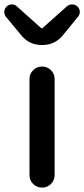

<svg xmlns="http://www.w3.org/2000/svg" viewBox="-46 -852 383 872"><path d="M87.9 -56.6V-493.2Q87.9 -516.6 104.5 -533.2Q121.1 -549.8 145 -549.8Q168.9 -549.8 185.5 -533.2Q202.1 -516.6 202.1 -493.2V-56.6Q202.1 -33.2 185.5 -16.6Q168.9 0 145 0Q121.1 0 104.5 -16.6Q87.9 -33.2 87.9 -56.6ZM144.5 -647.5Q86.9 -647.5 50.8 -691.4L-19.5 -776.4Q-26.4 -786.1 -26.4 -797.9Q-26.4 -812.5 -15.6 -822.3Q-5.9 -832 6.8 -832Q7.8 -832 7.8 -832Q20.5 -832 30.3 -823.2L139.6 -725.6Q141.6 -723.6 144 -723.6Q146.5 -723.6 148.4 -725.6L257.8 -823.2Q268.6 -832 282.2 -832Q295.9 -832 305.7 -822.3Q316.4 -812.5 316.4 -797.9Q316.4 -786.1 308.6 -776.4L239.3 -691.4Q203.1 -647.5 145.5 -647.5Z"/></svg>

Font: Gen Jyuu Gothic P Medium
Style: Regular
Weight: 500
Designer: [Source Han Sans]
Ryoko NISHIZUKA  (kana & ideographs); Paul D. Hunt (Latin, Greek & Cyrillic); Wenlong ZHANG  (bopomofo
Version: Version 1.002.20150607